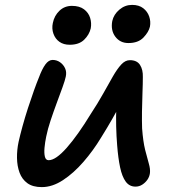

<svg xmlns="http://www.w3.org/2000/svg" viewBox="-20 -754 703 785"><path d="M151 11Q114 11 92 -5Q70 -21 60 -48Q50 -75 49.5 -108Q49 -141 56 -174Q62 -201 72 -237.5Q82 -274 94.5 -312.5Q107 -351 119 -384.5Q131 -418 139 -437Q152 -472 165.5 -490.5Q179 -509 195 -509Q212 -509 225.5 -499.5Q239 -490 246 -475Q253 -460 249 -441Q246 -426 235.5 -397Q225 -368 212 -333Q199 -298 187 -262Q175 -226 169 -196Q164 -172 162 -150Q160 -128 163.5 -113.5Q167 -99 179 -99Q208 -99 253 -150Q298 -201 351 -288Q380 -332 402 -371.5Q424 -411 441.5 -441.5Q459 -472 475.5 -490Q492 -508 511 -508Q540 -508 552.5 -488.5Q565 -469 564 -439Q564 -412 562.5 -374Q561 -336 560.5 -297Q560 -258 561 -229Q565 -175 573.5 -141Q582 -107 588.5 -85Q595 -63 593 -46Q591 -31 582.5 -19Q574 -7 561.5 1Q549 9 534 9Q509 9 494 -11.5Q479 -32 471 -70Q463 -108 459 -160Q456 -196 455 -236Q454 -276 455.5 -316Q457 -356 459 -390L496 -374Q486 -353 472.5 -328Q459 -303 440 -269.5Q421 -236 393 -191Q361 -138 321 -92Q281 -46 237.5 -17.5Q194 11 151 11ZM505 -578Q471 -578 451.5 -604Q432 -630 439 -668Q445 -695 468 -714.5Q491 -734 520 -734Q548 -734 565.5 -720.5Q583 -707 590 -686.5Q597 -666 593 -645Q588 -623 566.5 -600.5Q545 -578 505 -578ZM265 -571Q240 -571 223 -583Q206 -595 198.5 -616Q191 -637 196 -660Q202 -690 223 -710Q244 -730 274 -730Q305 -730 323.5 -716Q342 -702 348.5 -681Q355 -660 351 -638Q345 -612 324 -591.5Q303 -571 265 -571Z"/></svg>

Font: Shantell Sans Medium
Style: Italic
Weight: 500
Italic angle: -11°
Designer: Stephen Nixon, Anya Danilova, Shantell Martin
Foundry: Arrow Type
Version: Version 1.011;[c5ecc13dd]